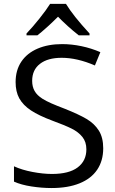

<svg xmlns="http://www.w3.org/2000/svg" viewBox="-20 -949 587 979"><path d="M51.3 -22.9V-101.1Q91.8 -82.5 145.5 -72.3Q199.2 -62 245.1 -62Q332 -62 376.2 -95.5Q420.4 -128.9 420.4 -187.5Q420.4 -225.6 400.1 -250.7Q379.9 -275.9 345.7 -293Q311.5 -310.1 247.6 -333.5Q178.2 -359.4 137.9 -386Q97.7 -412.6 78.1 -447.8Q59.6 -481.9 59.6 -530.3Q59.6 -591.3 88.9 -634.8Q118.2 -678.2 171.9 -701.2Q225.6 -724.1 296.9 -724.1Q345.2 -724.1 395.3 -713.6Q445.3 -703.1 491.7 -683.1L463.9 -615.2Q373.5 -654.3 294.4 -654.3Q223.6 -654.3 183.8 -623.5Q144 -592.8 144 -536.6Q144 -506.8 156.5 -484.9Q168.9 -462.9 196.8 -445.3Q215.8 -433.6 242.2 -421.9Q268.6 -410.2 310.1 -394.5Q381.3 -366.2 421.4 -342.5Q461.4 -318.8 483.9 -283.2Q506.3 -247.6 506.3 -192.9Q506.3 -129.4 475.6 -83.7Q444.8 -38.1 385.7 -14.2Q326.7 9.8 243.2 9.8Q192.9 9.8 140.6 1.7Q88.4 -6.3 51.3 -22.9ZM235.4 -929.2H316.4Q353 -868.7 436.5 -778.3V-769H381.3Q348.1 -795.4 326.7 -814.9Q292.5 -846.2 275.9 -863.8Q251.5 -839.4 223.1 -813.5Q189 -782.7 170.9 -769H115.2V-778.3Q146.5 -811 181.2 -854.5Q215.8 -897.9 235.4 -929.2Z"/></svg>

Font: Viking Open Sans
Style: Regular
Weight: 400
Foundry: Ascender Corporation
Version: Version 2.001